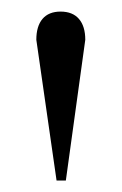

<svg xmlns="http://www.w3.org/2000/svg" viewBox="-20 -734 211 333"><path d="M94.2 -420.9H78.1L43 -665Q43 -688.5 53.7 -701.2Q64.5 -713.9 85 -713.9Q106 -713.9 116.9 -701.2Q127.9 -688.5 127.9 -665Z"/></svg>

Font: Charis SIL Cyr
Style: Regular
Weight: 400
Foundry: SIL International
Version: Version 5.000